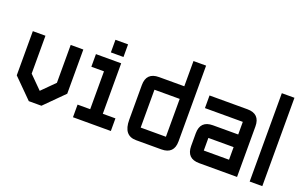

<svg xmlns="http://www.w3.org/2000/svg" viewBox="-81 -1040 2213 1396"><g transform="rotate(20 1025.5 -342.0)"><path d="M341.8 -488.3H439.5V-146.5L293 0H195.3L48.8 -146.5V-488.3H146.5V-195.3L244.1 -97.7L341.8 -195.3Z M634.8 -537.1V-634.8H732.4V-537.1ZM537.1 0V-97.7H634.8V-390.6H537.1V-488.3H732.4V-97.7H830.1V0Z M1318.4 -97.7Q1318.4 0 1220.7 0H1025.4Q927.7 0 927.7 -122.1V-390.6Q927.7 -488.3 1025.4 -488.3H1220.7V-683.6H1318.4ZM1025.4 -97.7H1220.7V-390.6H1025.4Z M1806.6 0H1513.7Q1416 0 1416 -97.7V-195.3Q1416 -293 1513.7 -293H1709V-390.6H1416V-488.3H1709Q1806.6 -488.3 1806.6 -390.6ZM1513.7 -97.7H1709V-195.3H1513.7Z M1904.3 -683.6H2002V0H1904.3Z"/></g></svg>

Font: BabelStone Moon Runes
Style: Regular
Weight: 400
Designer: Andrew West
Foundry: BabelStone
Version: Version 7.001 March 14, 2022